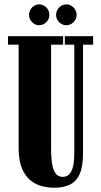

<svg xmlns="http://www.w3.org/2000/svg" viewBox="-20 -870 474 902"><path d="M234.5 12Q208 12 178.8 5Q149.5 -2 124.2 -21.8Q99 -41.5 83.2 -79Q67.5 -116.5 67.5 -177.5V-660H17.5V-700H276.5V-660H220V-170Q220 -102.5 232.8 -70.8Q245.5 -39 275.5 -39Q286 -39 295.5 -44Q305 -49 312.8 -61.5Q320.5 -74 324.8 -96Q329 -118 329 -152V-660H284.5V-700H417.5V-660H370V-149Q370 -87.5 354.2 -52.2Q338.5 -17 308.2 -2.5Q278 12 234.5 12ZM292 -751.5Q272 -751.5 257.8 -766Q243.5 -780.5 243.5 -799.5Q243.5 -820 257.8 -834.8Q272 -849.5 292 -849.5Q311 -849.5 325.5 -834.8Q340 -820 340 -799.5Q340 -780.5 325.5 -766Q311 -751.5 292 -751.5ZM163.5 -751.5Q144.5 -751.5 130.5 -766Q116.5 -780.5 116.5 -799.5Q116.5 -820 130.5 -834.8Q144.5 -849.5 163.5 -849.5Q183.5 -849.5 197.8 -834.8Q212 -820 212 -799.5Q212 -780.5 197.8 -766Q183.5 -751.5 163.5 -751.5Z"/></svg>

Font: Imbue Thin 10pt Black
Style: Regular
Weight: 900
Version: Version 1.102